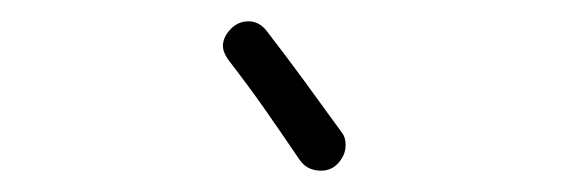

<svg xmlns="http://www.w3.org/2000/svg" viewBox="-20 -640 530 180"><path d="M230 -611Q250 -585 265 -564.5Q280 -544 301 -515Q304 -511 304 -504Q304 -495 297.5 -487.5Q291 -480 281 -480Q268 -480 261 -490Q242 -518 228 -538Q214 -558 194 -584Q189 -591 189 -597Q189 -605 196 -612.5Q203 -620 213 -620Q223 -620 230 -611Z"/></svg>

Font: Hubballi
Style: Regular
Weight: 400
Designer: Erin McLaughlin
Version: Version 1.000; ttfautohint (v1.8.3)